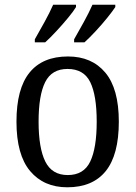

<svg xmlns="http://www.w3.org/2000/svg" viewBox="-20 -786 576 816"><path d="M266 10Q166 10 108 -59Q50 -128 50 -269Q50 -409 105.5 -477.5Q161 -546 269 -546Q370 -546 427.5 -477.5Q485 -409 485 -269Q485 -128 429.5 -59Q374 10 266 10ZM268 -42Q336 -42 363.5 -99.5Q391 -157 391 -269Q391 -381 363.5 -437Q336 -493 267 -493Q200 -493 172 -437Q144 -381 144 -269Q144 -157 172.5 -99.5Q201 -42 268 -42ZM295 -619Q315 -654 336.5 -693Q358 -732 373 -766H470V-756Q459 -739 436 -710.5Q413 -682 386.5 -653.5Q360 -625 339 -606H295ZM128 -619Q148 -654 169.5 -693Q191 -732 206 -766H303V-756Q293 -739 269.5 -710.5Q246 -682 219.5 -653.5Q193 -625 172 -606H128Z"/></svg>

Font: Noto Serif Myanmar SemCond
Style: Regular
Weight: 400
Width: 4
Designer: Ben Mitchell and the Monotype Design Team
Foundry: Monotype Imaging Inc.
Version: Version 2.106; ttfautohint (v1.8.4.7-5d5b)